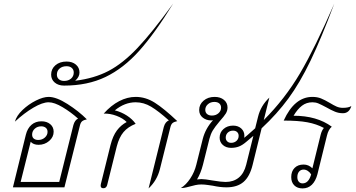

<svg xmlns="http://www.w3.org/2000/svg" viewBox="-20 -1044 1982 1070"><path d="M464 -379Q446 -375 438 -368.5Q430 -362 426 -347L339 0H52L124 -293Q133 -329 155.5 -348.5Q178 -368 211 -368Q241 -368 260 -352Q279 -336 279 -310Q279 -280 254 -258.5Q229 -237 195 -237Q166 -237 151 -254L95 -30H310L389 -347Q397 -375 415 -383Q375 -419 329 -446.5Q283 -474 251 -474Q217 -474 166 -444Q115 -414 63 -366Q72 -399 105.5 -431Q139 -463 180 -483.5Q221 -504 251 -504Q294 -504 356 -464.5Q418 -425 464 -379ZM159 -294Q159 -279 168.5 -271.5Q178 -264 193 -264Q215 -264 230 -277.5Q245 -291 245 -309Q245 -324 235 -332Q225 -340 210 -340Q188 -340 173.5 -326.5Q159 -313 159 -294Z M945 -1024Q843 -858 755.5 -760.5Q668 -663 568 -615Q468 -567 337 -567Q305 -567 285 -584Q265 -601 265 -628Q265 -660 289 -680.5Q313 -701 351 -701Q383 -701 403 -684Q423 -667 423 -640Q423 -615 399 -594Q505 -607 584.5 -648.5Q664 -690 746 -776.5Q828 -863 945 -1024ZM337 -593Q361 -593 376 -606Q391 -619 391 -640Q391 -656 380 -665.5Q369 -675 351 -675Q327 -675 312 -662Q297 -649 297 -628Q297 -612 308 -602.5Q319 -593 337 -593Z M893 -337Q901 -365 921 -373Q863 -425 822 -449.5Q781 -474 736 -474Q675 -474 620 -429Q656 -420 687 -400Q718 -380 736 -354Q693 -337 668.5 -308Q644 -279 631 -229L577 -12Q572 5 556 5Q541 5 541 -9Q541 -15 542 -18L596 -236Q609 -287 631.5 -317Q654 -347 686 -364Q665 -385 629.5 -398.5Q594 -412 558 -411Q599 -457 644.5 -480.5Q690 -504 736 -504Q792 -504 843 -471.5Q894 -439 968 -369Q950 -365 942 -358.5Q934 -352 930 -337L871 -101Q855 -38 808 6Z M1438 -329 1388 -126Q1372 -60 1337 -30Q1302 0 1242 0Q1207 0 1166 -9Q1158 -10 1138.5 -13Q1119 -16 1102 -16Q1085 -16 1069 -12.5Q1053 -9 1039 -5Q1035 -4 1019.5 0Q1004 4 988 4Q1017 -14 1040.5 -49.5Q1064 -85 1074 -126L1110 -270Q1125 -328 1167 -374Q1164 -373 1156 -373Q1130 -373 1110 -388.5Q1090 -404 1090 -431Q1090 -462 1114.5 -483Q1139 -504 1176 -504Q1208 -504 1228 -487.5Q1248 -471 1248 -445Q1248 -427 1238.5 -411.5Q1229 -396 1204 -368Q1177 -336 1165.5 -316.5Q1154 -297 1147 -270L1111 -126Q1099 -79 1078 -44Q1094 -46 1102 -46Q1122 -46 1166 -38Q1214 -30 1237 -30Q1281 -30 1310.5 -54Q1340 -78 1352 -126L1392 -287L1353 -254Q1331 -235 1311.5 -227.5Q1292 -220 1268 -220Q1240 -220 1222 -236Q1204 -252 1204 -277Q1204 -306 1225.5 -325Q1247 -344 1279 -344Q1307 -344 1324.5 -328Q1342 -312 1342 -287Q1342 -279 1341 -276Q1357 -289 1358 -290L1402 -329L1418 -393Q1433 -455 1481 -500L1450 -375Q1568 -493 1652 -635.5Q1736 -778 1843 -1024Q1770 -829 1710.5 -705.5Q1651 -582 1587.5 -495.5Q1524 -409 1438 -329ZM1161 -400Q1183 -400 1197.5 -413Q1212 -426 1212 -444Q1212 -459 1202 -467.5Q1192 -476 1175 -476Q1153 -476 1138.5 -463Q1124 -450 1124 -432Q1124 -417 1134 -408.5Q1144 -400 1161 -400ZM1310 -287Q1310 -300 1301.5 -308Q1293 -316 1279 -316Q1261 -316 1249.5 -305Q1238 -294 1238 -277Q1238 -264 1246.5 -256Q1255 -248 1268 -248Q1286 -248 1298 -259Q1310 -270 1310 -287Z M1938 -453Q1926 -413 1891 -413Q1868 -413 1847 -421.5Q1826 -430 1798 -446Q1770 -461 1754.5 -467.5Q1739 -474 1721 -474Q1688 -474 1663 -455Q1638 -436 1616 -399Q1746 -399 1829 -338Q1810 -322 1802 -288L1749 -73Q1739 -35 1718 -14.5Q1697 6 1666 6Q1637 6 1620 -11Q1603 -28 1603 -57Q1603 -89 1621.5 -108Q1640 -127 1672 -127Q1700 -127 1721 -106L1767 -293Q1773 -317 1785 -331Q1744 -353 1693 -362.5Q1642 -372 1561 -372Q1621 -504 1721 -504Q1748 -504 1769 -495.5Q1790 -487 1817 -471Q1840 -457 1856 -450Q1872 -443 1891 -443Q1922 -443 1938 -453ZM1714 -72Q1707 -84 1695.5 -91.5Q1684 -99 1672 -99Q1656 -99 1646.5 -87.5Q1637 -76 1637 -57Q1637 -41 1645 -31.5Q1653 -22 1666 -22Q1700 -22 1714 -72Z"/></svg>

Font: Srisakdi
Style: Regular
Weight: 400
Designer: Cadson Demak Co.,Ltd.
Foundry: Cadson Demak Co.,Ltd.
Version: Version 1.000